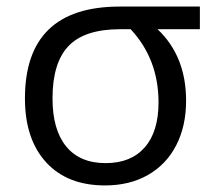

<svg xmlns="http://www.w3.org/2000/svg" viewBox="-20 -555 653 585"><path d="M547 -248Q547 -171 517 -112.5Q487 -54 431 -22Q375 10 300 10Q185 10 120.5 -60.5Q56 -131 56 -255Q56 -535 345 -535H589V-466H460Q547 -384 547 -248ZM140 -255Q140 -160 181.5 -109Q223 -58 302 -58Q379 -58 421 -106Q463 -154 463 -243Q463 -375 378 -466H346Q238 -466 189 -415Q140 -364 140 -255Z"/></svg>

Font: Stephens Clock
Style: Regular
Weight: 400
Designer: Peter Wiegel (catfonts.de) with slight modifications by DT1.org
Version: Version 0.9.1